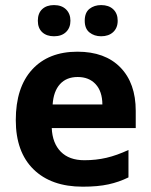

<svg xmlns="http://www.w3.org/2000/svg" viewBox="-20 -718 589 748"><path d="M282.7 -418Q238.8 -418 213.6 -390.1Q188.5 -362.3 185.1 -311H378.9Q378.4 -362.3 352.5 -390.1Q326.7 -418 282.7 -418ZM302.2 9.3Q179.7 9.3 110.6 -58.3Q41.5 -126 41.5 -250Q41.5 -377.4 105.2 -447Q168.9 -516.6 281.7 -516.6Q389.2 -516.6 449 -455.3Q508.8 -394 508.8 -286.1V-219.2H181.6Q184.1 -160.2 216.8 -127Q249.5 -93.8 308.6 -93.8Q354 -93.8 394.8 -103.3Q435.5 -112.8 480.5 -133.8V-26.9Q443.8 -8.8 402.6 0.2Q361.3 9.3 302.2 9.3ZM127.4 -637.2Q127.4 -666.5 144.5 -682.4Q161.6 -698.2 190.4 -698.2Q220.2 -698.2 237.3 -681.4Q254.4 -664.6 254.4 -637.2Q254.4 -609.9 237.3 -593.3Q220.2 -576.7 190.4 -576.7Q161.6 -576.7 144.5 -592.5Q127.4 -608.4 127.4 -637.2ZM310.1 -637.2Q310.1 -668.9 328.6 -683.6Q347.2 -698.2 374 -698.2Q403.8 -698.2 421.1 -681.9Q438.5 -665.5 438.5 -637.2Q438.5 -609.4 420.9 -593Q403.3 -576.7 374 -576.7Q347.2 -576.7 328.6 -591.6Q310.1 -606.4 310.1 -637.2Z"/></svg>

Font: Bpm'online Open Sans
Style: Bold
Weight: 700
Foundry: Ascender Corporation
Version: Version 1.10